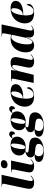

<svg xmlns="http://www.w3.org/2000/svg" viewBox="1724 -2542 1057 4546"><g transform="rotate(-90 2253.0 -268.5)"><path d="M202 10C292 10 334 -26 368 -66L361 -75C340 -51 306 -21 276 -21C251 -21 241 -32 240 -55C239 -75 244 -105 253 -145L388 -760H110L108 -750H135C173 -750 176 -734 176 -716C176 -704 172 -684 168 -667L73 -217C60 -154 56 -124 56 -99C56 -26 109 10 202 10Z M627 -619C682 -619 734 -651 734 -708C734 -759 692 -777 647 -777C594 -777 543 -756 543 -686C543 -640 580 -619 627 -619ZM591 10C681 10 723 -26 757 -66L750 -75C729 -51 695 -21 665 -21C640 -21 630 -32 629 -55C628 -75 633 -105 642 -145L726 -536H448L446 -526H468C506 -526 514 -517 514 -493C514 -473 510 -451 505 -428L461 -210C448 -147 445 -117 445 -99C445 -26 498 10 591 10Z M938 240C1144 240 1269 156 1269 34C1269 -54 1211 -97 1114 -105L990 -117C932 -123 914 -132 914 -155C914 -169 925 -181 957 -198C973 -193 1011 -189 1044 -189C1224 -189 1291 -308 1291 -393C1291 -448 1269 -478 1252 -495C1267 -509 1281 -514 1297 -514C1330 -514 1349 -497 1349 -444C1401 -444 1416 -486 1416 -522C1416 -553 1394 -580 1349 -580C1299 -580 1267 -531 1247 -500C1211 -533 1155 -546 1097 -546C890 -546 845 -418 845 -339C845 -282 869 -227 942 -201C830 -174 798 -127 798 -73C798 -30 822 -2 873 20C744 20 693 59 693 121C693 193 758 240 938 240ZM1041 -199C1009 -199 996 -229 996 -273C996 -352 1031 -536 1089 -536C1120 -536 1128 -514 1128 -478C1128 -394 1103 -199 1041 -199ZM972 230C863 230 828 182 828 123C828 75 848 44 882 25L1012 40C1092 49 1120 70 1120 123C1120 187 1060 230 972 230Z M1536 240C1742 240 1867 156 1867 34C1867 -54 1809 -97 1712 -105L1588 -117C1530 -123 1512 -132 1512 -155C1512 -169 1523 -181 1555 -198C1571 -193 1609 -189 1642 -189C1822 -189 1889 -308 1889 -393C1889 -448 1867 -478 1850 -495C1865 -509 1879 -514 1895 -514C1928 -514 1947 -497 1947 -444C1999 -444 2014 -486 2014 -522C2014 -553 1992 -580 1947 -580C1897 -580 1865 -531 1845 -500C1809 -533 1753 -546 1695 -546C1488 -546 1443 -418 1443 -339C1443 -282 1467 -227 1540 -201C1428 -174 1396 -127 1396 -73C1396 -30 1420 -2 1471 20C1342 20 1291 59 1291 121C1291 193 1356 240 1536 240ZM1639 -199C1607 -199 1594 -229 1594 -273C1594 -352 1629 -536 1687 -536C1718 -536 1726 -514 1726 -478C1726 -394 1701 -199 1639 -199ZM1570 230C1461 230 1426 182 1426 123C1426 75 1446 44 1480 25L1610 40C1690 49 1718 70 1718 123C1718 187 1658 230 1570 230Z M2251 10C2394 10 2461 -58 2461 -115C2461 -147 2451 -159 2438 -163C2410 -68 2364 -2 2284 -2C2225 -2 2190 -46 2190 -186C2190 -195 2191 -236 2193 -248H2232C2407 -248 2534 -316 2534 -426C2534 -501 2473 -546 2364 -546C2094 -546 2001 -347 2001 -211C2001 -56 2094 10 2251 10ZM2209 -258H2194C2217 -436 2271 -532 2319 -532C2347 -532 2361 -514 2361 -468C2361 -360 2309 -258 2209 -258Z M3066 10C3154 10 3210 -29 3242 -68L3236 -76C3219 -58 3183 -20 3144 -20C3123 -20 3109 -34 3109 -61C3109 -88 3117 -116 3124 -152L3157 -314C3164 -349 3175 -394 3175 -429C3175 -491 3145 -546 3047 -546C2950 -546 2898 -518 2854 -417H2851L2869 -536H2600L2599 -526H2624C2662 -526 2665 -514 2665 -497C2665 -483 2660 -462 2657 -446L2563 0H2755L2836 -332C2856 -414 2898 -508 2955 -508C2985 -508 2987 -476 2987 -452C2987 -420 2975 -370 2970 -345L2940 -202C2931 -159 2926 -126 2926 -101C2926 -33 2977 10 3066 10Z M3446 10C3530 10 3602 -28 3642 -183H3648C3643 -151 3639 -134 3639 -90C3639 -27 3686 10 3752 10C3835 10 3873 -14 3922 -50L3915 -60C3901 -48 3868 -23 3838 -23C3817 -23 3803 -36 3803 -66C3803 -94 3819 -159 3827 -195L3948 -760H3667L3665 -750H3689C3737 -750 3738 -737 3738 -720C3738 -705 3736 -689 3732 -670L3715 -585C3713 -573 3707 -543 3705 -526C3679 -541 3656 -546 3608 -546C3369 -546 3287 -329 3287 -190C3287 -78 3332 10 3446 10ZM3532 -32C3501 -32 3476 -56 3476 -156C3476 -337 3553 -532 3652 -532C3671 -532 3688 -524 3702 -511L3633 -190C3618 -120 3574 -32 3532 -32Z M4223 10C4366 10 4433 -58 4433 -115C4433 -147 4423 -159 4410 -163C4382 -68 4336 -2 4256 -2C4197 -2 4162 -46 4162 -186C4162 -195 4163 -236 4165 -248H4204C4379 -248 4506 -316 4506 -426C4506 -501 4445 -546 4336 -546C4066 -546 3973 -347 3973 -211C3973 -56 4066 10 4223 10ZM4181 -258H4166C4189 -436 4243 -532 4291 -532C4319 -532 4333 -514 4333 -468C4333 -360 4281 -258 4181 -258Z"/></g></svg>

Font: Noto Serif Display Black
Style: Italic
Weight: 900
Italic angle: -12°
Designer: Monotype Design Team
Foundry: Monotype Imaging Inc.
Version: Version 2.009